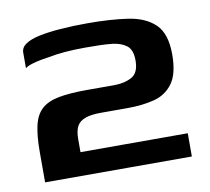

<svg xmlns="http://www.w3.org/2000/svg" viewBox="-59 -528 649 594"><g transform="rotate(-10 265.5 -231.0)"><path d="M37 0Q37 -24 37 -47.5Q37 -71 37 -95Q37 -146 44.5 -178.5Q52 -211 71.5 -228.5Q91 -246 125.5 -252.5Q160 -259 213 -259Q238 -259 256 -259Q274 -259 299 -259Q332 -259 355 -271.5Q378 -284 378 -323Q378 -357 360.5 -370Q343 -383 316 -386Q296 -388 277.5 -388.5Q259 -389 231 -389Q196 -389 167 -386.5Q138 -384 119 -380Q110 -379 93.5 -376Q77 -373 62 -368.5Q47 -364 40 -358Q40 -366 40 -377Q40 -388 40 -397.5Q40 -407 40 -407Q40 -423 55.5 -433.5Q71 -444 99 -450Q127 -456 166 -459Q205 -462 252 -462Q323 -462 377.5 -454Q432 -446 462.5 -416.5Q493 -387 493 -322Q493 -261 471 -231Q449 -201 412 -191.5Q375 -182 328 -182Q312 -182 292.5 -182Q273 -182 244 -182Q214 -182 195.5 -175.5Q177 -169 169 -154.5Q161 -140 161 -114V-73H498V0Z"/></g></svg>

Font: Genos Thin SemiBold
Style: Regular
Weight: 600
Version: Version 1.010